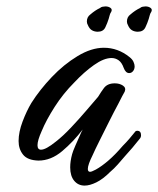

<svg xmlns="http://www.w3.org/2000/svg" viewBox="-20 -570 494 599"><path d="M244 9Q224 9 211.5 -6Q199 -21 199 -48Q199 -67 205 -89Q207 -97 215.5 -116.5Q224 -136 233 -156Q236 -161 238 -166Q209 -128 174 -98.5Q139 -69 100 -69Q66 -70 52 -87.5Q38 -105 38 -130Q38 -158 50.5 -191Q63 -224 78 -249Q104 -290 141.5 -329.5Q179 -369 222 -395Q265 -421 304 -421Q348 -421 384 -392Q393 -385 396.5 -377Q400 -369 400 -363Q400 -354 395 -348Q390 -342 383 -342Q372 -342 366 -358Q360 -375 350 -382Q340 -389 328 -389Q304 -389 273 -367Q242 -345 212 -313Q177 -278 150.5 -236.5Q124 -195 110 -161Q97 -132 97 -117Q97 -103 108 -103Q123 -103 154 -128Q176 -145 201.5 -172Q227 -199 250 -226Q273 -253 286 -268Q291 -276 295.5 -283Q300 -290 304 -295Q315 -310 338 -310Q353 -310 363.5 -303Q374 -296 369 -284Q366 -279 361 -269.5Q356 -260 349 -246Q336 -222 320 -190Q304 -158 290 -130Q276 -102 269 -86Q254 -56 254 -43Q254 -34 261 -34Q264 -34 268.5 -36Q273 -38 279 -41Q297 -51 318 -69Q339 -87 363 -115Q374 -126 383 -136.5Q392 -147 400 -157Q403 -162 408 -162Q420 -162 420 -148Q420 -141 415 -136Q404 -122 393 -109Q382 -96 370 -83Q359 -70 347.5 -57Q336 -44 323 -33Q301 -11 280.5 -1Q260 9 244 9ZM285 -471Q275 -471 267 -475.5Q259 -480 254 -492Q251 -497 251 -503Q251 -517 262 -525Q277 -538 292 -545Q295 -548 300 -549Q305 -550 309 -550Q318 -550 324.5 -545.5Q331 -541 327 -533Q324 -529 322.5 -523.5Q321 -518 319 -511Q315 -498 308.5 -484.5Q302 -471 285 -471ZM410 -471Q400 -471 392 -475.5Q384 -480 379 -492Q376 -497 376 -503Q376 -517 387 -525Q402 -538 417 -545Q420 -548 425 -549Q430 -550 434 -550Q443 -550 449.5 -545.5Q456 -541 452 -533Q449 -529 447.5 -523.5Q446 -518 444 -511Q440 -498 433.5 -484.5Q427 -471 410 -471Z"/></svg>

Font: Birthstone Bounce Medium
Style: Regular
Weight: 500
Designer: Robert E. Leuschke
Foundry: Rob Leuschke
Version: Version 1.010; ttfautohint (v1.8.3)